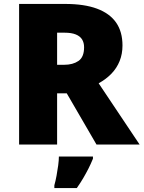

<svg xmlns="http://www.w3.org/2000/svg" viewBox="-20 -734 729 975"><path d="M311 -714Q408 -714 472.5 -690Q537 -666 569.5 -619.5Q602 -573 602 -503Q602 -460 587.5 -424Q573 -388 546 -360Q519 -332 481 -311L689 0H470L319 -260H270V0H77V-714ZM308 -568H270V-405H306Q350 -405 378.5 -424.5Q407 -444 407 -494Q407 -517 397 -533.5Q387 -550 365 -559Q343 -568 308 -568ZM452 72Q441 99 429 122.5Q417 146 403 170Q389 194 370 221H256V207Q262 186 267 159Q272 132 275.5 106Q279 80 279 61H452Z"/></svg>

Font: Noto Sans Hebrew Black
Style: Regular
Weight: 900
Designer: Monotype Design Team
Foundry: Monotype Imaging Inc.
Version: Version 2.003